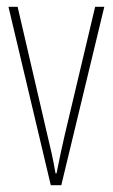

<svg xmlns="http://www.w3.org/2000/svg" viewBox="-20 -547 333 567"><path d="M130 0H161L288 -527H261L172 -152C163 -114 155 -76 147 -35H144C137 -77 128 -115 119 -152L32 -527H5Z"/></svg>

Font: Noto Sans Arabic ExtCond Thin
Style: Regular
Weight: 100
Width: 2
Designer: Monotype Design Team, Nadine Chahine, Nizar Qandah and Khaled Hosny
Foundry: Monotype Imaging Inc.
Version: Version 2.012